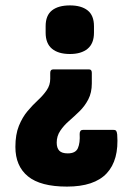

<svg xmlns="http://www.w3.org/2000/svg" viewBox="-20 -523 475 711"><path d="M310 -266Q320 -266 320 -253V-214Q320 -180 307 -155Q294 -130 274.5 -111Q255 -92 235.5 -75Q216 -58 203 -38.5Q190 -19 190 5Q190 25 199.5 35Q209 45 231 45Q260 45 268.5 25.5Q277 6 275 -27Q275 -42 287 -42H400Q408 -42 410.5 -38Q413 -34 414 -25Q421 70 375 119Q329 168 228 168Q130 168 83.5 130Q37 92 37 21Q37 -25 50 -57Q63 -89 82 -111.5Q101 -134 120.5 -152Q140 -170 153 -189Q166 -208 166 -231V-253Q166 -266 177 -266ZM239 -503Q281 -503 304.5 -484.5Q328 -466 328 -426V-402Q328 -362 304.5 -342.5Q281 -323 239 -323Q196 -323 172.5 -342.5Q149 -362 149 -402V-426Q149 -466 172.5 -484.5Q196 -503 239 -503Z"/></svg>

Font: Sofia Sans Condensed Black
Style: Regular
Weight: 900
Designer: Botio Nikoltchev, Ani Petrova
Foundry: lettersoup
Version: Version 4.101